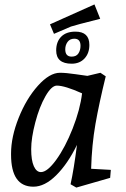

<svg xmlns="http://www.w3.org/2000/svg" viewBox="-20 -833 569 868"><path d="M131 11Q30 11 30 -134Q30 -136 30 -139Q30 -214 64.5 -300.5Q99 -387 151.5 -445.5Q204 -504 251 -504Q278 -504 322 -497.5Q366 -491 375 -490L434 -504L458 -488Q428 -366 411.5 -272Q395 -178 392 -70L481 -65L478 -29L325 15L299 0Q314 -68 328 -178Q286 -92 234 -40.5Q182 11 131 11ZM165 -55Q194 -55 234.5 -111Q275 -167 308.5 -252Q342 -337 351 -411Q273 -446 237 -446Q213 -446 185.5 -398Q158 -350 139.5 -279.5Q121 -209 121 -158.5Q121 -108 133 -81.5Q145 -55 165 -55ZM407 -813 433 -748Q318 -719 301 -713L224 -680L206 -723ZM321 -690Q384 -690 384 -630Q384 -592 362 -568.5Q340 -545 304 -545Q234 -545 234 -605Q234 -644 256.5 -667Q279 -690 321 -690ZM316 -658Q296 -658 285.5 -643.5Q275 -629 275 -610Q275 -577 304 -577Q325 -577 334.5 -591.5Q344 -606 344 -626Q344 -658 316 -658Z"/></svg>

Font: Andada
Style: Italic
Weight: 400
Italic angle: -8.29999°
Designer: Carolina Giovagnoli
Foundry: Carolina Giovagnoli
Version: Version 1.003